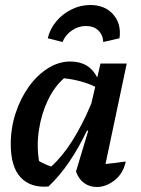

<svg xmlns="http://www.w3.org/2000/svg" viewBox="-20 -741 563 768"><path d="M174 5Q102 11 62.5 -31.5Q23 -74 23 -164Q23 -229 42.5 -288.5Q62 -348 95.5 -394.5Q129 -441 172 -468Q215 -495 261 -495Q337 -495 369 -431L382 -487H487L402 -85Q422 -87 442 -89.5Q462 -92 483 -95Q473 -47 438.5 -20Q404 7 367 7Q339 7 317 -8.5Q295 -24 284 -55L333 -218L328 -219Q295 -150 257.5 -94.5Q220 -39 174 5ZM136 -97Q148 -90 160 -84.5Q172 -79 185 -75Q272 -153 345 -326L361 -394Q307 -420 236 -428Q198 -395 172 -341Q146 -287 136 -223Q126 -159 136 -97ZM341 -721Q400 -721 433 -683Q466 -645 458 -588L393 -573Q392 -601 373.5 -619Q355 -637 324 -637Q294 -637 268 -619.5Q242 -602 230 -573L171 -588Q180 -626 205.5 -656Q231 -686 266.5 -703.5Q302 -721 341 -721Z"/></svg>

Font: Piazzolla SemiBold
Style: Italic
Weight: 600
Italic angle: -11.3°
Designer: Juan Pablo del Peral
Foundry: Huerta Tipografica
Version: Version 1.330